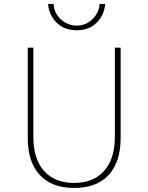

<svg xmlns="http://www.w3.org/2000/svg" viewBox="-20 -931 747 969"><path d="M120.1 -235.4V-690.4H148.4V-240.2Q148.4 -127.9 202.6 -67.9Q256.8 -7.8 353.5 -7.8Q451.2 -7.8 505.4 -68.4Q559.6 -128.9 559.6 -240.2V-690.4H588.9V-235.4Q588.9 -114.3 528.8 -48.3Q468.8 17.6 353.5 17.6Q242.2 17.6 181.2 -47.4Q120.1 -112.3 120.1 -235.4ZM222.7 -911.1H251Q252 -866.2 286.6 -834Q321.3 -801.8 367.2 -801.8Q414.1 -801.8 447.3 -835Q480.5 -868.2 482.4 -911.1H510.7Q506.8 -856.4 468.8 -817.4Q430.7 -778.3 367.2 -778.3Q303.7 -778.3 265.1 -817.4Q226.6 -856.4 222.7 -911.1Z"/></svg>

Font: Gothic A1 Thin
Style: Regular
Weight: 250
Designer: HanYang I&C Co.,Ltd.
Foundry: HanYang I&C Co.,Ltd.
Version: Version 2.50